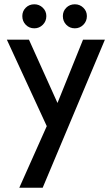

<svg xmlns="http://www.w3.org/2000/svg" viewBox="-20 -625 521 895"><path d="M70 250 198 -37 12 -440H115L248 -145L367 -440H469L179 250ZM329 -493Q305 -493 289 -509.5Q273 -526 273 -550Q273 -573 289 -589Q305 -605 329 -605Q352 -605 368.5 -589Q385 -573 385 -550Q385 -526 368.5 -509.5Q352 -493 329 -493ZM140 -493Q116 -493 100 -509.5Q84 -526 84 -550Q84 -573 100 -589Q116 -605 140 -605Q163 -605 179.5 -589Q196 -573 196 -550Q196 -526 179.5 -509.5Q163 -493 140 -493Z"/></svg>

Font: Teachers Medium
Style: Regular
Weight: 500
Designer: Alfredo Marco Pradil, Chank Diesel
Version: Version 1.001